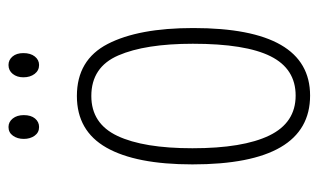

<svg xmlns="http://www.w3.org/2000/svg" viewBox="-169 -571 750 452"><g transform="rotate(-90 206.0 -345.0)"><path d="M366 -265Q366 10 207 10Q45 10 45 -267Q45 -400 84.5 -469.5Q124 -539 206 -539Q291 -539 328.5 -466.5Q366 -394 366 -265ZM83 -267Q83 -148 113 -86Q143 -24 207 -24Q270 -24 299.5 -83Q329 -142 329 -266Q329 -378 301.5 -441.5Q274 -505 206 -505Q141 -505 112 -443.5Q83 -382 83 -267ZM105 -664Q105 -679 112.5 -689.5Q120 -700 133 -700Q145 -700 153 -690Q161 -680 161 -664Q161 -647 153 -637.5Q145 -628 133 -628Q120 -628 112.5 -638.5Q105 -649 105 -664ZM250 -665Q250 -680 258 -690Q266 -700 279 -700Q291 -700 299 -690.5Q307 -681 307 -665Q307 -648 299 -638Q291 -628 279 -628Q266 -628 258 -638.5Q250 -649 250 -665Z"/></g></svg>

Font: Noto Sans Khmer UI ExtraCondensed ExtraLight
Style: Regular
Weight: 200
Width: 2
Designer: Danh Hong and the Monotype Design Team
Foundry: Monotype Imaging Inc.
Version: Version 2.002; ttfautohint (v1.8.4.7-5d5b)